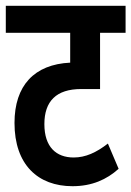

<svg xmlns="http://www.w3.org/2000/svg" viewBox="-20 -642 453 662"><path d="M413 -529V-622H0V-529H222V-426C98 -420 30 -347 30 -218C30 -74 111 0 230 0C297 0 348 -23 389 -60L352 -147C312 -116 275 -99 234 -99C174 -99 133 -135 133 -214C133 -293 174 -335 260 -335H325V-529Z"/></svg>

Font: Noto Sans Devanagari ExtraCondensed SemiBold
Style: Regular
Weight: 600
Width: 2
Designer: Jelle Bosma - Monotype Design Team
Foundry: Monotype Imaging Inc.
Version: Version 2.004